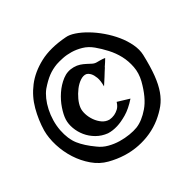

<svg xmlns="http://www.w3.org/2000/svg" viewBox="-131 -840 825 827"><g transform="rotate(-30 281.0 -426.5)"><path d="M295.9 -710Q314.5 -711.9 340.3 -703.1Q366.2 -694.3 394 -677.7Q421.9 -661.1 448.7 -638.2Q475.6 -615.2 497.1 -588.9Q518.6 -562.5 532.2 -533.7Q545.9 -504.9 546.9 -477.5Q548.8 -417 544.4 -375Q540 -333 528.8 -302.2Q517.6 -271.5 499.5 -249Q481.4 -226.6 455.1 -205.1Q402.3 -163.1 332.5 -148.9Q262.7 -134.8 187.5 -154.3Q149.4 -164.1 117.7 -190.9Q85.9 -217.8 63 -253.4Q40 -289.1 27.3 -330.1Q14.6 -371.1 14.6 -408.2Q15.6 -460 29.3 -511.2Q43 -562.5 75.2 -604.5Q107.4 -646.5 161.1 -675.3Q214.8 -704.1 295.9 -710ZM112.3 -559.6Q100.6 -544.9 91.3 -523.9Q82 -502.9 76.7 -478Q71.3 -453.1 70.8 -426.8Q70.3 -400.4 75.2 -375Q85 -326.2 108.4 -296.4Q131.8 -266.6 174.8 -236.3Q195.3 -220.7 221.2 -213.9Q247.1 -207 273.4 -206.5Q299.8 -206.1 323.7 -210Q347.7 -213.9 365.2 -220.7Q399.4 -234.4 432.1 -272.5Q464.8 -310.5 483.4 -382.8Q492.2 -418.9 485.8 -452.1Q479.5 -485.4 464.4 -513.7Q449.2 -542 427.2 -565.9Q405.3 -589.8 382.8 -608.4Q360.4 -627 335 -634.3Q309.6 -641.6 285.6 -642.1Q261.7 -642.6 240.7 -638.2Q219.7 -633.8 205.1 -628.9Q178.7 -619.1 157.7 -603.5Q136.7 -587.9 112.3 -559.6ZM260.7 -581.1Q277.3 -581.1 290.5 -576.7Q303.7 -572.3 314.9 -566.4Q326.2 -560.5 336.4 -555.2Q346.7 -549.8 357.4 -549.8H373Q379.9 -549.8 386.7 -549.3Q393.6 -548.8 398.4 -547.9Q393.6 -539.1 389.2 -532.7Q384.8 -526.4 381.8 -521.5Q377.9 -516.6 376 -511.7Q372.1 -506.8 367.2 -498Q362.3 -490.2 354.5 -477.5Q346.7 -464.8 333 -444.3Q333 -473.6 326.7 -490.2Q320.3 -506.8 312.5 -515.6Q303.7 -525.4 293 -528.3Q278.3 -530.3 262.2 -519.5Q246.1 -508.8 232.9 -491.2Q219.7 -473.6 210.4 -453.6Q201.2 -433.6 199.2 -416Q197.3 -401.4 203.1 -382.3Q209 -363.3 220.7 -346.7Q232.4 -330.1 248 -319.3Q263.7 -308.6 282.2 -308.6Q295.9 -309.6 308.6 -315.4Q319.3 -320.3 330.1 -330.1Q340.8 -339.8 346.7 -359.4L405.3 -341.8Q375 -307.6 346.7 -291Q318.4 -274.4 295.9 -267.6Q270.5 -259.8 247.1 -260.7Q217.8 -263.7 193.4 -277.8Q168.9 -292 152.3 -312.5Q135.7 -333 127 -356.9Q118.2 -380.9 119.1 -403.3Q120.1 -425.8 130.4 -456.1Q140.6 -486.3 159.2 -514.2Q177.7 -542 203.1 -561.5Q228.5 -581.1 260.7 -581.1Z"/></g></svg>

Font: Irish Grover
Style: Regular
Weight: 400
Designer: Squid
Foundry: Font Diner, Inc DBA Sideshow
Version: Version 1.001